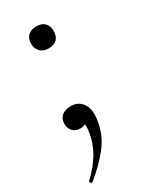

<svg xmlns="http://www.w3.org/2000/svg" viewBox="-146 -401 514 628"><g transform="rotate(-30 111.0 -87.0)"><path d="M9.8 179.2Q5.8 182.2 2.3 177.2Q-1.2 172.2 2.8 170.2Q36.6 138.4 56.1 104.9Q75.6 71.4 81 36.2Q85.8 9.4 81.4 -3.4Q77 -16.2 70.6 -19.6L98.8 -28.8Q99.8 -10.8 90.1 -1.4Q80.4 8 64.4 8Q44.6 8 34.5 -4Q24.4 -16 25.2 -33.2Q26 -50.6 38.1 -60.9Q50.2 -71.2 72.4 -71.2Q100.6 -71.2 116.1 -48.6Q131.6 -26 123.6 17.8Q116 65.2 85.5 104.2Q55 143.2 9.8 179.2ZM104.6 -270.6Q85 -270.6 73.5 -282Q62 -293.4 62 -313.2Q62 -331.8 73.5 -342.7Q85 -353.6 104.6 -353.6Q125 -353.6 135.9 -342.7Q146.8 -331.8 146.8 -313.2Q146.8 -270.6 104.6 -270.6Z"/></g></svg>

Font: Cormorant Infant Light
Style: Italic
Weight: 300
Italic angle: -10°
Designer: Christian Thalmann (Catharsis Fonts)
Foundry: Catharsis Fonts
Version: Version 4.001